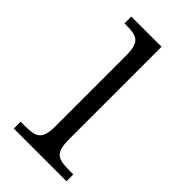

<svg xmlns="http://www.w3.org/2000/svg" viewBox="-177 -585 634 634"><g transform="rotate(45 140.0 -268.0)"><path d="M24 0H270V-32H253C198 -32 178 -39 178 -105V-536H37V-504H46C96 -504 116 -496 116 -432V-103C116 -39 95 -32 42 -32H24Z"/></g></svg>

Font: Noto Serif Sinhala SemiCondensed Light
Style: Regular
Weight: 300
Width: 4
Designer: Jelle Bosma - Monotype Design Team
Foundry: Monotype Imaging Inc.
Version: Version 2.007